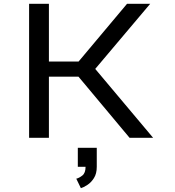

<svg xmlns="http://www.w3.org/2000/svg" viewBox="-20 -720 915 1003"><path d="M132 0V-700H235.5V-398.5H390.5L643.5 -700H764.5L477.5 -360L780 0H657L390 -319.5H235.5V0ZM386.5 151.5V52H485.5V151.5Q485.5 187 470.8 210.2Q456 233.5 436.2 246.2Q416.5 259 402.5 263L378.5 213.5Q393.5 210 410.2 196.8Q427 183.5 427 151.5Z"/></svg>

Font: Trispace SemiExpanded
Style: Regular
Weight: 400
Width: 6
Designer: Tyler Finck
Foundry: Etcetera Type Company
Version: Version 1.210; ttfautohint (v1.8.3)